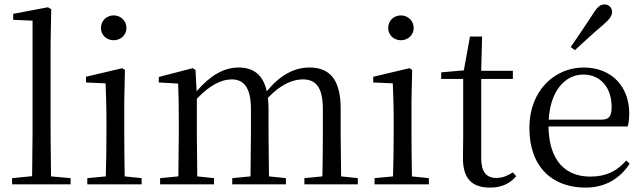

<svg xmlns="http://www.w3.org/2000/svg" viewBox="-20 -838 2926 873"><path d="M125 0H301V-28L212 -36L210 -229V-641L213 -796L198 -805L40 -775V-748L128 -744V-229L126 -37L35 -28V0Z M497 -655C528 -655 555 -678 555 -711C555 -744 528 -768 497 -768C465 -768 439 -744 439 -711C439 -678 465 -655 497 -655ZM460 0H624V-28L547 -36C546 -92 545 -175 545 -229V-380L548 -520L536 -528L371 -489V-463L460 -459C462 -409 464 -356 464 -289V-229C464 -175 463 -92 461 -36L377 -28V0Z M1444 0H1607V-28L1531 -36L1529 -229V-343C1529 -477 1479 -531 1387 -531C1318 -531 1254 -497 1193 -423C1176 -499 1132 -531 1065 -531C997 -531 935 -494 874 -423L869 -520L856 -528L702 -488V-463L790 -458C792 -408 793 -358 793 -290V-229L791 -36L708 -28V0H953V-28L877 -36L875 -229V-389C936 -453 988 -477 1034 -477C1088 -477 1121 -440 1121 -342V-229L1119 -36L1036 -28V0H1280V-28L1203 -36L1201 -229V-342C1201 -360 1200 -377 1198 -393C1258 -456 1312 -477 1357 -477C1414 -477 1448 -444 1448 -342V-229C1448 -173 1447 -92 1446 -36L1364 -28V0Z M1803 -655C1834 -655 1861 -678 1861 -711C1861 -744 1834 -768 1803 -768C1771 -768 1745 -744 1745 -711C1745 -678 1771 -655 1803 -655ZM1766 0H1930V-28L1853 -36C1852 -92 1851 -175 1851 -229V-380L1854 -520L1842 -528L1677 -489V-463L1766 -459C1768 -409 1770 -356 1770 -289V-229C1770 -175 1769 -92 1767 -36L1683 -28V0Z M2208 15C2260 15 2299 -3 2327 -37L2312 -54C2285 -38 2266 -29 2236 -29C2192 -29 2168 -56 2168 -118V-479H2312V-516H2168L2172 -672H2117L2089 -518L1986 -509V-479H2086V-207C2086 -171 2085 -150 2085 -118C2085 -28 2124 15 2208 15Z M2575 -624 2594 -610C2636 -648 2676 -686 2720 -723C2751 -749 2763 -766 2763 -784C2763 -805 2746 -818 2729 -818C2710 -818 2695 -806 2675 -773C2641 -721 2609 -673 2575 -624ZM2642 15C2732 15 2799 -26 2843 -94L2827 -108C2786 -60 2735 -35 2664 -35C2554 -35 2476 -104 2474 -263H2834C2839 -279 2841 -299 2841 -323C2841 -441 2764 -531 2634 -531C2501 -531 2387 -425 2387 -257C2387 -76 2494 15 2642 15ZM2475 -294C2482 -424 2549 -499 2632 -499C2713 -499 2761 -437 2761 -352C2761 -312 2751 -294 2716 -294Z"/></svg>

Font: Source Han Serif CN
Style: Regular
Weight: 400
Designer: Ryoko NISHIZUKA 西塚涼子 (kana & ideographs); Frank Grießhammer (Latin, Greek & Cyrillic); Wenlong ZHANG 张文龙 (bopomofo); San
Foundry: Adobe
Version: Version 2.003;hotconv 1.1.1;makeotfexe 2.6.0